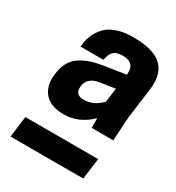

<svg xmlns="http://www.w3.org/2000/svg" viewBox="-150 -884 717 784"><g transform="rotate(30 208.5 -492.0)"><path d="M287.1 -387.2V-433.1Q231.9 -377.9 160.2 -377.9Q97.7 -377.9 69.6 -410.9Q41.5 -443.8 46.9 -495.1L47.9 -503.9Q51.3 -535.2 64 -558.1Q76.7 -581.1 98.4 -595.5Q120.1 -609.9 144.8 -618.2Q169.4 -626.5 203.1 -631.8L303.2 -647Q310.5 -706.1 250 -706.1Q219.2 -706.1 206.3 -691.4Q193.4 -676.8 189.9 -651.9H82L83 -661.1Q85.9 -688.5 95.9 -710.7Q106 -732.9 124.5 -752.2Q143.1 -771.5 175 -782.2Q207 -793 250 -793Q346.2 -793 385.7 -755.1Q425.3 -717.3 415 -642.1L396 -499L389.2 -387.2ZM360.8 -190.9H18.1L30.8 -290H374ZM200.2 -470.2Q248 -470.2 284.2 -508.8L293 -575.2L221.2 -564Q195.8 -560.5 181.2 -547.4Q166.5 -534.2 164.1 -516.1L163.1 -506.8Q161.6 -489.7 171.1 -480Q180.7 -470.2 200.2 -470.2Z"/></g></svg>

Font: Cooper Hewitt
Style: Semibold Italic
Weight: 710
Designer: Village Type and Design LLC
Foundry: Cooper Hewitt Smithsonian Design Museum
Version: 1.000